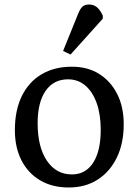

<svg xmlns="http://www.w3.org/2000/svg" viewBox="-20 -818 615 852"><path d="M285 14Q212 14 158.5 -17.5Q105 -49 75.5 -106Q46 -163 46 -241Q46 -328 76.5 -391Q107 -454 164 -488Q221 -522 299 -522Q369 -522 420 -490Q471 -458 500 -401Q529 -344 529 -266Q529 -182 498.5 -119Q468 -56 413.5 -21Q359 14 285 14ZM299 -44Q360 -44 393.5 -96Q427 -148 427 -242Q427 -310 409 -360.5Q391 -411 358.5 -438.5Q326 -466 282 -466Q218 -466 182.5 -415Q147 -364 147 -271Q147 -166 188 -105Q229 -44 299 -44ZM293 -576 260 -592 326 -755Q336 -780 346.5 -789Q357 -798 375 -798Q395 -798 409.5 -786.5Q424 -775 436 -749V-735Z"/></svg>

Font: Literata 18pt
Style: Regular
Weight: 400
Designer: Latin by Veronika Burian and Jose Scaglione. Greek by Irene Vlachou. Cyrillic by Vera Evstafieva.
Foundry: TypeTogether
Version: Version 3.103;gftools[0.9.29]